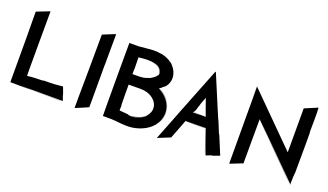

<svg xmlns="http://www.w3.org/2000/svg" viewBox="-64 -1056 2561 1498"><g transform="rotate(20 1216.5 -307.0)"><path d="M471 -45C470 -48 473 -41 475 -39C468 -56 468 -57 471 -50L468 -58L470 -54L450 -107L440 -106C341 -96 341 -101 294 -99C286 -98 287 -97 284 -96C251 -95 178 -93 180 -91C163 -90 160 -89 158 -89C157 -101 157 -114 157 -251V-353L158 -625L50 -583C51 -412 53 -315 52 -7V2C493 5 432 6 486 4C472 4 345 3 234 3C234 2 202 2 138 0H486C491 7 479 -21 471 -45Z M700 -28C699 -29 694 -28 692 -27L698 -30V-37C698 -292 699 -369 698 -377C698 -376 699 -375 699 -374V-433C699 -437 699 -551 700 -625V-632C695 -631 694 -630 693 -630H692C684 -626 605 -595 596 -591C596 -479 593 -104 592 -68V20C598 17 707 -26 700 -28Z M1162 -351C1279 -286 1302 -174 1242 -89C1237 -83 1246 -95 1254 -109C1261 -122 1267 -137 1270 -153C1263 -122 1247 -94 1227 -73C1307 -163 1276 -288 1158 -349C1159 -349 1160 -350 1162 -351C1172 -358 1177 -362 1184 -369C1190 -374 1197 -382 1193 -376L1189 -371C1194 -376 1206 -389 1198 -379C1200 -381 1201 -382 1203 -385C1203 -384 1202 -382 1202 -382C1245 -434 1238 -500 1193 -552C1175 -573 1176 -567 1169 -573C1131 -602 1076 -612 1077 -609C1040 -617 991 -613 958 -609C889 -602 913 -603 820 -603V-572C820 -393 819 -261 820 -87C820 -57 821 -27 821 3H892C932 3 1001 18 1064 10C1138 0 1210 -36 1249 -98C1309 -194 1259 -304 1162 -351ZM1085 -510C1113 -493 1116 -473 1119 -455C1121 -472 1113 -492 1093 -506C1075 -518 1054 -524 1035 -527C1028 -528 1059 -525 1083 -512C1074 -518 1064 -521 1056 -524C1093 -515 1123 -492 1123 -455C1122 -456 1121 -453 1121 -451C1121 -450 1120 -445 1119 -443C1117 -440 1118 -442 1117 -444C1116 -439 1115 -439 1115 -441C1115 -440 1114 -439 1114 -439V-441C1108 -429 1097 -422 1086 -414C1073 -405 1078 -408 1072 -406C1070 -404 1070 -404 1070 -403C1051 -396 1040 -394 1041 -393C1021 -388 1022 -382 926 -383V-409C926 -419 927 -428 927 -438C927 -478 925 -522 925 -522C979 -528 1041 -535 1085 -510ZM1035 -75C1032 -74 1028 -74 1025 -74C1057 -72 1093 -80 1124 -102C1134 -108 1144 -117 1152 -126C1123 -89 1073 -70 1024 -70C1028 -72 1015 -71 1005 -72C1004 -73 1007 -73 1008 -74C1001 -74 1000 -75 1003 -75C1002 -75 1000 -75 1000 -75L1002 -76C976 -78 960 -80 932 -82H930C930 -82 930 -83 930 -83H929C929 -84 928 -84 928 -85C929 -99 930 -128 928 -127C928 -139 927 -141 927 -152C926 -164 926 -296 926 -296C1019 -295 1038 -300 1076 -290C1094 -285 1111 -277 1126 -266C1216 -200 1163 -81 1035 -75ZM1163 -146C1163 -145 1162 -144 1162 -144L1165 -150C1166 -153 1166 -151 1163 -146ZM1146 -121C1141 -115 1135 -109 1126 -104C1133 -109 1140 -115 1146 -121ZM1239 -85 1237 -82C1233 -78 1236 -82 1239 -85ZM1228 -72C1229 -74 1230 -75 1231 -76C1230 -75 1231 -75 1228 -72ZM1216 -60C1215 -59 1214 -58 1213 -57ZM1171 -27C1181 -33 1188 -38 1194 -42C1187 -37 1180 -32 1171 -27Z M1787 -19C1731 -157 1746 -114 1724 -171C1720 -178 1720 -176 1718 -179C1705 -211 1678 -280 1677 -277C1677 -277 1661 -312 1531 -623L1530 -619L1528 -623C1281 -1 1428 -367 1275 20L1379 -22L1440 -180C1501 -180 1557 -179 1605 -179C1673 19 1662 -14 1674 18C1661 -23 1622 -135 1606 -180C1604 -180 1584 -181 1558 -181L1464 -183H1608L1678 17H1679C1671 22 1700 9 1724 1C1727 0 1720 3 1718 5C1735 -2 1736 -2 1729 2C1732 0 1736 -1 1737 -1L1734 1ZM1522 -264C1530 -264 1537 -263 1543 -263H1471L1473 -267C1476 -274 1475 -271 1476 -269C1477 -273 1478 -273 1478 -271C1478 -272 1479 -273 1479 -273V-272C1487 -288 1489 -292 1493 -307C1493 -308 1495 -310 1495 -311C1495 -313 1494 -313 1494 -314C1497 -320 1504 -334 1501 -334C1504 -340 1503 -341 1505 -347L1527 -405C1554 -323 1552 -337 1577 -265C1514 -266 1491 -267 1475 -268L1473 -267C1488 -265 1530 -264 1522 -264ZM1530 -181H1440C1415 -119 1414 -117 1440 -182C1481 -182 1510 -181 1530 -181Z M2383 -419C2382 -431 2382 -430 2381 -435C2382 -490 2383 -608 2381 -605L2380 -634C2329 -613 2362 -625 2273 -589V-224L1872 -625L1873 -503V-383L1874 16L1978 -25L1979 -391C2383 18 2373 6 2373 6C2367 -2 2226 -143 2187 -183L1982 -389L1977 -393V-394L1982 -389C2125 -246 2115 -255 1977 -396C2399 25 2373 0 2376 3C2372 1 2378 7 2380 9L2377 2C2378 -8 2379 -53 2379 -74C2379 -79 2379 -67 2380 -61C2380 -91 2381 -93 2381 -81V-95L2382 -88C2385 -421 2382 -304 2383 -419Z"/></g></svg>

Font: HIVNotRetro
Style: Regular
Weight: 400
Designer: Feorag
Foundry: Feorag
Version: Version 1.000;PS 001.000;hotconv 1.0.88;makeotf.lib2.5.64775